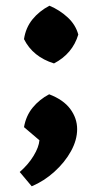

<svg xmlns="http://www.w3.org/2000/svg" viewBox="-20 -511 352 672"><path d="M91 141 49 91Q79 65 97.5 34.5Q116 4 118 -20L64 -66Q71 -106 94.5 -134.5Q118 -163 152 -181Q202 -162 226 -129.5Q250 -97 250 -59Q250 -21 228.5 18Q207 57 170.5 90Q134 123 91 141ZM169 -289Q95 -312 64 -374Q70 -414 93.5 -443Q117 -472 153 -491Q189 -476 217 -450Q245 -424 254 -390Q234 -323 169 -289Z"/></svg>

Font: Eczar
Style: Bold
Weight: 700
Designer: Vaibhav Singh
Foundry: Rosetta Type Foundry
Version: Version 2.000